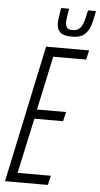

<svg xmlns="http://www.w3.org/2000/svg" viewBox="-60 -924 501 960"><g transform="rotate(5 191.0 -443.5)"><path d="M3 0 149 -688H365L354 -641H189L131 -371H277L266 -324H122L62 -47H229L218 0ZM197 -811Q197 -829 207 -887H247Q238 -837 238 -818Q238 -800 246 -791Q254 -782 273 -782Q295 -782 307.5 -793.5Q320 -805 327 -825.5Q334 -846 342 -887H382Q373 -836 363.5 -809Q354 -782 333.5 -765.5Q313 -749 274 -749Q231 -749 214 -764.5Q197 -780 197 -811Z"/></g></svg>

Font: Saira Ultra Condensed Light
Style: Italic
Weight: 300
Width: 1
Italic angle: -12°
Designer: Hector Gatti with collaboration of the Omnibus-Type team
Foundry: Omnibus-Type
Version: Version 1.001; ttfautohint (v1.8)